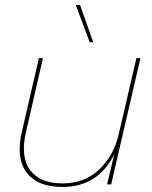

<svg xmlns="http://www.w3.org/2000/svg" viewBox="-20 -730 602 760"><path d="M349 -563H335L280 -710H297ZM520 -500H536L420 0H404L432 -119Q368 10 227 10Q128 10 85 -47.5Q42 -105 67 -210L134 -500H150L83 -208Q60 -109 99.5 -56.5Q139 -4 228 -4Q315 -4 373 -59.5Q431 -115 450 -199Z"/></svg>

Font: Elaine Sans Thin
Style: Italic
Weight: 250
Italic angle: -13°
Designer: Wei Huang
Foundry: Wei Huang
Version: Version 2.001;December 24, 2019;FontCreator 12.0.0.2547 64-b